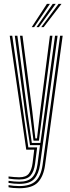

<svg xmlns="http://www.w3.org/2000/svg" viewBox="-20 -788 370 1011"><path d="M81.2 203.2Q67.2 203.2 50.4 201.8Q33.5 200.2 25 198V186.8Q36 189 52.5 190.4Q69 191.8 81.2 191.8Q140 191.8 168.1 165Q196.2 138.2 204.2 80L296.5 -600H310L217.2 82Q209 140.8 179.6 172Q150.2 203.2 81.2 203.2ZM81.2 157.2Q57 157.2 25 152.5V141.2Q39.5 143 54.5 144.2Q69.5 145.5 81.2 145.5Q117.2 145.5 132.1 125.9Q147 106.2 151.5 71.2L160.2 0H118.2L31.2 -600H44.5L129.2 -11.8H175.5L164.8 73.5Q159.5 114.8 141.1 136Q122.8 157.2 81.2 157.2ZM81.2 180.2Q69.5 180.2 53.2 178.9Q37 177.5 25 175.2V164Q55.2 168.8 81.2 168.8Q127 168.8 149.1 146.6Q171.2 124.5 177.8 75.5L190.8 -23.8H138L114.5 -177L58 -600H71.5L126 -186.5L147.5 -35.5H192.8L269.8 -600H283.2L191 77.8Q184.2 126.5 160.9 153.4Q137.5 180.2 81.2 180.2ZM156.5 -47.2 137.5 -195.5 85.2 -600H98.5L149.8 -203.8L166.2 -59.2H174.8L192.2 -205.5L242.8 -600H256.2L203.5 -192L185 -47.2ZM147 -645 227.2 -767.8H243L159.8 -645ZM197 -645 288.5 -767.8H304L209.8 -645ZM172 -645 257.8 -767.8H273.5L184.8 -645Z"/></svg>

Font: Big Shoulders Inline Display
Style: Regular
Weight: 400
Designer: Patric King
Foundry: XO Type Co
Version: Version 1.000